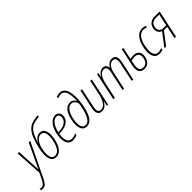

<svg xmlns="http://www.w3.org/2000/svg" viewBox="69 -1992 3458 3458"><g transform="rotate(-45 1798.0 -262.5)"><path d="M-61 243Q-82 243 -102 235V201Q-84 208 -62 208Q-28 208 -4.5 184Q19 160 45 107L101 -9L69 -529H106L124 -170Q127 -143 128.5 -114Q130 -85 129 -62H132Q141 -85 154 -114Q167 -143 179 -167L351 -529H390L78 118Q48 181 17 212Q-14 243 -61 243Z M521 10Q430 10 403 -76Q376 -162 408 -316Q434 -438 470 -529Q506 -620 562.5 -675Q619 -730 708 -746Q729 -750 753.5 -753.5Q778 -757 805 -760L807 -727Q778 -723 754 -719.5Q730 -716 707 -712Q634 -697 589 -654Q544 -611 516 -548Q488 -485 467 -411H469Q498 -464 534 -488.5Q570 -513 611 -513Q690 -513 718 -437.5Q746 -362 719 -236Q694 -118 643 -54Q592 10 521 10ZM521 -23Q578 -23 619 -79Q660 -135 683 -241Q706 -353 686 -416.5Q666 -480 603 -480Q551 -480 506.5 -426.5Q462 -373 440 -274Q424 -201 427 -144Q430 -87 453 -55Q476 -23 521 -23Z M947 10Q890 10 858.5 -18Q827 -46 815.5 -91Q804 -136 806 -187.5Q808 -239 818 -286Q833 -359 864.5 -416Q896 -473 938.5 -505.5Q981 -538 1032 -538Q1074 -538 1097.5 -517.5Q1121 -497 1128 -465.5Q1135 -434 1127 -401Q1113 -334 1046 -292Q979 -250 863 -250H850Q843 -211 843 -171Q843 -131 852.5 -97.5Q862 -64 886 -44Q910 -24 952 -24Q980 -24 1005.5 -31.5Q1031 -39 1054 -51V-15Q1034 -4 1005.5 3Q977 10 947 10ZM1028 -505Q991 -505 957 -477Q923 -449 896.5 -399Q870 -349 856 -282H870Q969 -282 1024 -317Q1079 -352 1090 -406Q1095 -428 1091.5 -451Q1088 -474 1073 -489.5Q1058 -505 1028 -505Z M1297 10Q1238 10 1207.5 -29Q1177 -68 1172 -134Q1167 -200 1185 -280Q1209 -391 1260 -452.5Q1311 -514 1383 -514Q1424 -514 1450.5 -493.5Q1477 -473 1491 -442H1493Q1494 -455 1494.5 -471.5Q1495 -488 1495 -501Q1494 -620 1463.5 -677.5Q1433 -735 1371 -735Q1335 -735 1296 -717L1285 -749Q1306 -759 1330.5 -763.5Q1355 -768 1375 -768Q1429 -768 1462 -736.5Q1495 -705 1511 -652.5Q1527 -600 1530 -535Q1533 -470 1526 -402.5Q1519 -335 1506 -274Q1489 -190 1461 -126Q1433 -62 1392 -26Q1351 10 1297 10ZM1299 -23Q1342 -23 1374.5 -57.5Q1407 -92 1429 -147Q1451 -202 1465 -265Q1479 -328 1486 -385Q1473 -430 1448 -455.5Q1423 -481 1385 -481Q1344 -481 1312 -454.5Q1280 -428 1257 -381Q1234 -334 1221 -274Q1206 -204 1208 -147Q1210 -90 1231.5 -56.5Q1253 -23 1299 -23Z M1684 10Q1619 10 1597 -36.5Q1575 -83 1592 -162L1670 -529H1707L1629 -159Q1615 -97 1629 -60.5Q1643 -24 1693 -24Q1750 -24 1792.5 -81Q1835 -138 1859 -248L1918 -529H1955L1843 0H1813L1830 -92H1827Q1805 -48 1769 -19Q1733 10 1684 10Z M1978 0 2090 -529H2121L2105 -440H2107Q2129 -482 2162.5 -510Q2196 -538 2242 -538Q2285 -538 2308 -513.5Q2331 -489 2334 -446H2336Q2356 -483 2390 -510.5Q2424 -538 2471 -538Q2537 -538 2557 -490Q2577 -442 2562 -370L2483 0H2446L2525 -369Q2537 -428 2524 -466Q2511 -504 2461 -504Q2425 -504 2397.5 -481.5Q2370 -459 2351.5 -423Q2333 -387 2324 -346L2249 0H2212L2292 -369Q2305 -426 2293 -465Q2281 -504 2232 -504Q2177 -504 2137.5 -447Q2098 -390 2077 -289L2015 0Z M2763 10Q2607 10 2652 -202L2723 -529H2760L2709 -294Q2725 -298 2748.5 -301.5Q2772 -305 2794 -305Q2871 -305 2904.5 -257.5Q2938 -210 2921 -128Q2906 -60 2865.5 -25Q2825 10 2763 10ZM2691 -208Q2669 -109 2688 -66Q2707 -23 2765 -23Q2860 -23 2884 -133Q2898 -201 2873 -236.5Q2848 -272 2787 -272Q2768 -272 2744 -268.5Q2720 -265 2702 -261Z M3150 10Q3087 10 3053 -27.5Q3019 -65 3012.5 -132Q3006 -199 3025 -287Q3051 -406 3107.5 -472Q3164 -538 3247 -538Q3293 -538 3329 -520L3316 -487Q3284 -505 3245 -505Q3180 -505 3132 -447Q3084 -389 3062 -282Q3045 -205 3049 -147Q3053 -89 3078.5 -56Q3104 -23 3154 -23Q3196 -23 3237 -43V-9Q3220 -1 3197.5 4.5Q3175 10 3150 10Z M3277 0 3466 -247Q3421 -263 3399.5 -304Q3378 -345 3390 -402Q3403 -462 3446 -495.5Q3489 -529 3556 -529H3685L3573 0H3536L3586 -236H3501L3321 0ZM3524 -269H3593L3641 -495H3555Q3448 -495 3427 -396Q3414 -339 3441 -304Q3468 -269 3524 -269Z"/></g></svg>

Font: Noto Sans Condensed ExtraLight
Style: Italic
Weight: 200
Width: 3
Italic angle: -12°
Designer: Monotype Design Team
Foundry: Monotype Imaging Inc.
Version: Version 2.013; ttfautohint (v1.8.4.7-5d5b)